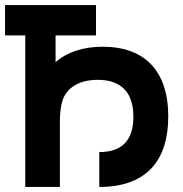

<svg xmlns="http://www.w3.org/2000/svg" viewBox="-20 -740 726 760"><path d="M217 0V-259C217 -286 220 -319 227 -341C242 -389 289 -424 367 -424C446 -424 508 -387 508 -278C508 -203 479 -138 373 -138V0C563 0 646 -108 646 -279C646 -459 553 -555 387 -555C309 -555 246 -534 200 -494V-600H360V-720H0V-600H80V0Z"/></svg>

Font: Manrope ExtraBold
Style: Regular
Weight: 800
Designer: Mikhail Sharanda
Foundry: Mikhail Sharanda
Version: Version 4.505